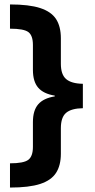

<svg xmlns="http://www.w3.org/2000/svg" viewBox="-20 -695 430 865"><path d="M25 150V40.8Q86.7 40.8 107.5 25Q128.3 9.2 128.3 -33.3V-145Q128.3 -197.5 152.1 -225Q175.8 -252.5 226.7 -260.8V-264.2Q175.8 -272.5 152.1 -300Q128.3 -327.5 128.3 -380V-492.5Q128.3 -535 107.9 -550.4Q87.5 -565.8 25 -565.8V-675Q110.8 -675 160.8 -658.8Q210.8 -642.5 232.5 -609.2Q254.2 -575.8 254.2 -522.5V-407.5Q254.2 -359.2 277.9 -338.8Q301.7 -318.3 353.3 -317.5V-207.5Q301.7 -206.7 277.9 -186.7Q254.2 -166.7 254.2 -117.5V-2.5Q254.2 50 232.5 83.8Q210.8 117.5 160.8 133.8Q110.8 150 25 150Z"/></svg>

Font: Funnel Sans
Style: Bold
Weight: 700
Designer: NORD ID, Kristian Moeller
Foundry: Dicotype
Version: Version 1.000